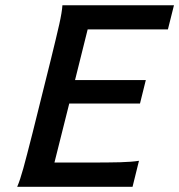

<svg xmlns="http://www.w3.org/2000/svg" viewBox="-20 -722 692 742"><path d="M543.5 -412.6 521 -321.8H247.6L190.4 -93.8H318.4Q400.9 -93.8 445.1 -95Q489.3 -96.2 517.1 -100.6L492.2 0H46.4Q57.6 -25.9 70.3 -72Q83 -118.2 106 -209L176.8 -493.2Q198.2 -580.1 209 -627.9Q219.7 -675.8 221.2 -701.7H652.3L628.9 -608.4H318.8L270 -412.6Z"/></svg>

Font: Lesson One Medium
Style: Italic
Weight: 500
Italic angle: -14°
Designer: But Ko, Victor Gaultney, Annie Olsen, Julie Remington, Don Collingsworth, Eric Hays, Becca Hirsbrunner
Version: Version 1.100